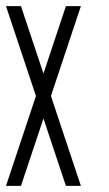

<svg xmlns="http://www.w3.org/2000/svg" viewBox="-44 -606 357 626"><path d="M122.1 -293 219.7 0H170.9L97.7 -219.7L24.4 0H-24.4L73.2 -293L-24.4 -585.9H24.4L97.7 -366.2L170.9 -585.9H219.7Z"/></svg>

Font: Daray
Style: Regular
Weight: 400
Designer: Maxim Raikov
Foundry: Maxim Raikov
Version: Version 1.00 May 24, 2021, initial release